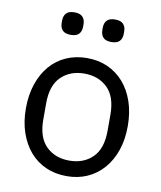

<svg xmlns="http://www.w3.org/2000/svg" viewBox="-83 -787 725 865"><g transform="rotate(10 280.0 -354.5)"><path d="M280 12Q228 12 185 -7Q142 -26 111.5 -61.5Q81 -97 64 -146.5Q47 -196 47 -258Q47 -319 64 -369Q81 -419 111.5 -454.5Q142 -490 185 -509Q228 -528 280 -528Q332 -528 374.5 -509Q417 -490 448 -454.5Q479 -419 496 -369Q513 -319 513 -258Q513 -196 496 -146.5Q479 -97 448 -61.5Q417 -26 374.5 -7Q332 12 280 12ZM280 -59Q345 -59 386 -99Q427 -139 427 -221V-295Q427 -377 386 -417Q345 -457 280 -457Q215 -457 174 -417Q133 -377 133 -295V-221Q133 -139 174 -99Q215 -59 280 -59ZM188 -618Q162 -618 150.5 -630.5Q139 -643 139 -664V-675Q139 -696 150.5 -708.5Q162 -721 188 -721Q214 -721 225.5 -708.5Q237 -696 237 -675V-664Q237 -643 225.5 -630.5Q214 -618 188 -618ZM374 -618Q348 -618 336.5 -630.5Q325 -643 325 -664V-675Q325 -696 336.5 -708.5Q348 -721 374 -721Q400 -721 411.5 -708.5Q423 -696 423 -675V-664Q423 -643 411.5 -630.5Q400 -618 374 -618Z"/></g></svg>

Font: IBM Plex Sans
Style: Regular
Weight: 400
Designer: Mike Abbink, Paul van der Laan, Pieter van Rosmalen
Foundry: Bold Monday
Version: Version 3.005